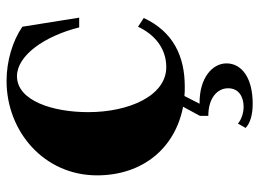

<svg xmlns="http://www.w3.org/2000/svg" viewBox="-120 -434 772 571"><g transform="rotate(-90 265.5 -149.0)"><path d="M293 15C383 15 456 -19 497 -107L471 -124C448 -75 407 -40 351 -40C265 -40 217 -152 217 -272C217 -378 251 -484 324 -484C385 -484 443 -403 469 -299H498L471 -468C429 -497 369 -515 310 -515C159 -515 29 -403 29 -246C29 -111 109 -14 233 10L206 60V85C258 85 288 111 288 144C288 176 262 190 233 190C214 190 194 183 183 173L170 196C185 210 210 217 242 217C318 217 362 185 362 139C362 98 320 58 242 59L265 14C274 15 283 15 293 15Z"/></g></svg>

Font: Sprat Condesed
Style: Bold
Weight: 700
Width: 3
Designer: Ethan Nakache
Foundry: Collletttivo
Version: Version 2.000;Glyphs 3.2 (3217)